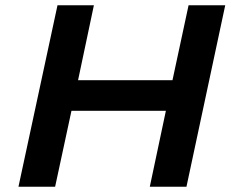

<svg xmlns="http://www.w3.org/2000/svg" viewBox="-20 -708 878 728"><path d="M50 0 198 -688H336L276 -404H634L695 -688H834L687 0H548L609 -288H251L189 0Z"/></svg>

Font: Saira Expanded SemiBold
Style: Italic
Weight: 600
Width: 7
Italic angle: -12°
Designer: Hector Gatti with collaboration of the Omnibus-Type team
Foundry: Omnibus-Type
Version: Version 1.101